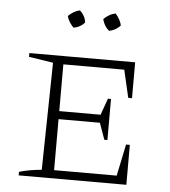

<svg xmlns="http://www.w3.org/2000/svg" viewBox="-52 -763 717 810"><g transform="rotate(5 307.0 -358.0)"><path d="M497 -169H513V0H57V-15Q81 -22 105 -26Q129 -30 152 -32L160 -486L57 -502V-518H505V-366H489L462 -483H204V-285H379L404 -355H417V-181H404L379 -251H204V-35H469ZM254 -716Q277 -695 280 -667Q272 -657 259.5 -650Q247 -643 233 -641Q224 -650 216 -662.5Q208 -675 205 -688Q215 -698 227.5 -705.5Q240 -713 254 -716ZM405 -716Q414 -706 421.5 -693Q429 -680 431 -667Q422 -657 409.5 -650Q397 -643 383 -641Q362 -659 355 -688Q365 -698 377.5 -705.5Q390 -713 405 -716Z"/></g></svg>

Font: Piazzolla SC ExtraLight
Style: Regular
Weight: 200
Designer: Juan Pablo del Peral
Foundry: Huerta Tipografica
Version: Version 1.330